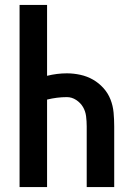

<svg xmlns="http://www.w3.org/2000/svg" viewBox="-20 -755 540 775"><path d="M59 0V-735H170V-449Q190 -454 210 -456.5Q230 -459 250 -459Q277 -459 304.5 -453Q332 -447 355.5 -433.5Q379 -420 397.5 -399.5Q416 -379 426 -353.5Q436 -328 438.5 -300.5Q441 -273 441 -245V0H330V-245Q330 -265 327.5 -285.5Q325 -306 315 -323Q305 -340 287.5 -351.5Q270 -363 250 -363Q230 -363 210 -360.5Q190 -358 170 -353V0Z"/></svg>

Font: Iosevka Custom
Style: Bold
Weight: 700
Monospace: yes
Designer: Belleve Invis
Foundry: Belleve Invis
Version: Version 30.3.3; ttfautohint (v1.8.3)